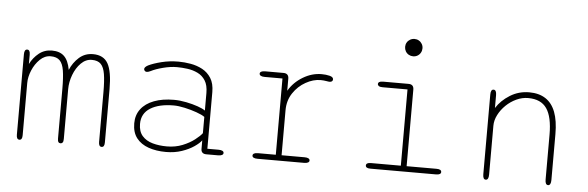

<svg xmlns="http://www.w3.org/2000/svg" viewBox="-48 -877 3190 1041"><g transform="rotate(5 1547.5 -356.5)"><path d="M307 9.5Q299.5 9.5 295.5 3.8Q291.5 -2 291.5 -16V-287.5Q291.5 -348 285.5 -385Q279.5 -422 262.8 -439Q246 -456 213.5 -456Q181 -456 155 -430.8Q129 -405.5 114 -369.5Q99 -333.5 99 -300V-16Q99 9.5 83.5 9.5Q67.5 9.5 67.5 -16V-454.5Q67.5 -481 83.5 -481Q91 -481 95 -474.8Q99 -468.5 99 -454.5V-404Q117 -439.5 147 -463.5Q177 -487.5 217.5 -487.5Q260.5 -487.5 284.2 -464.5Q308 -441.5 317 -391Q334 -431.5 365.5 -459.5Q397 -487.5 441 -487.5Q499 -487.5 522.8 -444.8Q546.5 -402 546.5 -306.5V-16Q546.5 9.5 531 9.5Q515 9.5 515 -16V-287.5Q515 -348 509 -385Q503 -422 486.5 -439Q470 -456 437.5 -456Q404.5 -456 378.5 -430Q352.5 -404 337.8 -364.8Q323 -325.5 323 -286V-16Q323 -2 318.8 3.8Q314.5 9.5 307 9.5Z M1100 0Q1086 0 1078.8 -6.8Q1071.5 -13.5 1071.5 -26V-73.5Q1060 -57.5 1032.8 -38.8Q1005.5 -20 966.5 -6.8Q927.5 6.5 880.5 6.5Q827.5 6.5 785.8 -8Q744 -22.5 720 -53.2Q696 -84 696 -133.5Q696 -179 720.8 -211.5Q745.5 -244 791.5 -261.5Q837.5 -279 900.5 -279Q932 -279 967 -272Q1002 -265 1030.5 -255Q1059 -245 1071.5 -235.5V-331Q1071.5 -373.5 1055.5 -398.8Q1039.5 -424 1013.5 -436.5Q987.5 -449 957.8 -453Q928 -457 900 -457Q865 -457 824.8 -446.5Q784.5 -436 760.5 -423.5Q754.5 -420.5 749 -418.8Q743.5 -417 739.5 -417Q732 -417 728 -421.8Q724 -426.5 724 -431.5Q724 -437 729 -442.2Q734 -447.5 743.5 -452.5Q770 -465.5 813.8 -476.5Q857.5 -487.5 906.5 -487.5Q938.5 -487.5 972.8 -481.5Q1007 -475.5 1036.5 -459.8Q1066 -444 1084.5 -414.8Q1103 -385.5 1103 -339V-30.5H1164Q1178 -30.5 1185.2 -26.5Q1192.5 -22.5 1192.5 -15Q1192.5 -8 1185.2 -4Q1178 0 1164 0ZM1071.5 -201Q1057.5 -211.5 1026.5 -222.5Q995.5 -233.5 961.2 -241Q927 -248.5 901.5 -248.5Q821 -248.5 774.2 -219.2Q727.5 -190 727.5 -133.5Q727.5 -92 748.5 -68Q769.5 -44 804.8 -34Q840 -24 882.5 -24Q929 -24 967.5 -39.5Q1006 -55 1033 -76Q1060 -97 1071.5 -112.5Z M1507 -30.5H1632Q1646 -30.5 1653.2 -26.5Q1660.5 -22.5 1660.5 -15Q1660.5 -8 1653.2 -4Q1646 0 1632 0H1378.5Q1364.5 0 1357.2 -4Q1350 -8 1350 -15Q1350 -22.5 1357.2 -26.5Q1364.5 -30.5 1378.5 -30.5H1475.5V-445.5H1378.5Q1364.5 -445.5 1357.2 -449.8Q1350 -454 1350 -461Q1350 -468 1357.2 -472Q1364.5 -476 1378.5 -476H1478.5Q1492.5 -476 1499.8 -468.8Q1507 -461.5 1507 -447.5V-381.5Q1535 -429 1583.8 -458.2Q1632.5 -487.5 1685 -487.5Q1709 -487.5 1729 -482.5Q1749 -477.5 1749 -464.5Q1749 -457.5 1744.2 -453.8Q1739.5 -450 1731.5 -450Q1729 -450 1725 -450.5Q1721 -451 1715.5 -452Q1708 -453.5 1699.2 -454.2Q1690.5 -455 1682.5 -455Q1642.5 -455 1601.8 -432.2Q1561 -409.5 1534 -369Q1507 -328.5 1507 -275Z M1993.5 -30.5H2156V-445.5H2020.5Q2006.5 -445.5 2000 -449.8Q1993.5 -454 1993.5 -461Q1993.5 -468 2000 -472Q2006.5 -476 2020.5 -476H2159Q2187.5 -476 2187.5 -447.5V-30.5H2350Q2364 -30.5 2370.5 -26.5Q2377 -22.5 2377 -15Q2377 -8 2370.5 -4Q2364 0 2350 0H1993.5Q1979.5 0 1973.2 -4Q1967 -8 1967 -15Q1967 -22.5 1973.2 -26.5Q1979.5 -30.5 1993.5 -30.5ZM2123 -674.5Q2123 -687.5 2129.2 -698.2Q2135.5 -709 2146.5 -715.2Q2157.5 -721.5 2170.5 -721.5Q2183.5 -721.5 2194.2 -715.2Q2205 -709 2211.2 -698.2Q2217.5 -687.5 2217.5 -674.5Q2217.5 -661.5 2211.2 -650.5Q2205 -639.5 2194.2 -633.2Q2183.5 -627 2170.5 -627Q2157.5 -627 2146.5 -633.2Q2135.5 -639.5 2129.2 -650.5Q2123 -661.5 2123 -674.5Z M2960.5 5Q2944.5 5 2944.5 -24V-269Q2944.5 -365 2913.2 -410.5Q2882 -456 2812 -456Q2779.5 -456 2748.2 -441.5Q2717 -427 2692 -402.8Q2667 -378.5 2652 -349Q2637 -319.5 2637 -290V-24Q2637 5 2621 5Q2605.5 5 2605.5 -24V-456.5Q2605.5 -485 2621 -485Q2637 -485 2637 -456.5V-386.5Q2664 -429 2711 -458.2Q2758 -487.5 2815.5 -487.5Q2868.5 -487.5 2904.2 -464.2Q2940 -441 2958 -393.8Q2976 -346.5 2976 -274V-24Q2976 -10 2972 -2.5Q2968 5 2960.5 5Z"/></g></svg>

Font: Sono Monospace ExtraLight
Style: Regular
Weight: 250
Version: Version 2.112